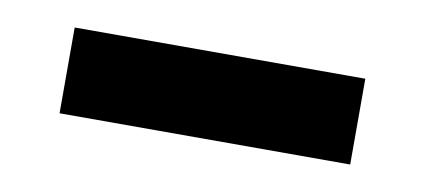

<svg xmlns="http://www.w3.org/2000/svg" viewBox="-28 -364 479 216"><g transform="rotate(10 211.0 -256.0)"><path d="M45 -305H377V-207H45Z"/></g></svg>

Font: Chakra Petch SemiBold
Style: Regular
Weight: 600
Designer: Katatrad Aksorn Co.,Ltd.
Foundry: Cadson Demak Co.,Ltd.
Version: Version 1.000; ttfautohint (v1.6)